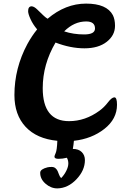

<svg xmlns="http://www.w3.org/2000/svg" viewBox="-20 -776 669 1065"><path d="M351 99Q327 105 304.5 105Q282 105 282 93Q282 88 289 72.5Q296 57 298 5Q184 -6 122 -72.5Q60 -139 60 -249Q60 -398 132 -532Q156 -576 186 -613Q163 -640 149.5 -669.5Q136 -699 136 -714Q136 -741 156 -741Q170 -740 188 -722L219 -692Q231 -680 244 -672Q343 -756 457.5 -756Q572 -756 606 -692Q618 -668 618 -633Q618 -580 572 -544Q526 -508 448.5 -508Q371 -508 288 -540Q217 -419 217 -287Q217 -104 363 -104Q453 -104 532 -162Q558 -181 579 -208.5Q600 -236 614.5 -236Q629 -236 629 -195Q629 -116 559 -61Q489 -6 390 5Q388 28 384 50Q416 50 433.5 67.5Q451 85 451 112Q451 169 404 218.5Q357 268 298 269Q262 269 232 242.5Q202 216 203 181Q204 162 244 152Q254 150 266.5 150Q279 150 287 156.5Q295 163 299.5 172.5Q304 182 307.5 192.5Q311 203 319 212Q336 195 347.5 172Q359 149 359 131Q359 113 351 99ZM336 -602Q387 -585 447 -585Q507 -585 507 -618Q507 -657 458 -657Q391 -657 336 -602Z"/></svg>

Font: Leckerli One
Style: Regular
Weight: 400
Version: Version 1.001